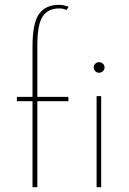

<svg xmlns="http://www.w3.org/2000/svg" viewBox="-20 -777 534 797"><path d="M115 0V-357H50V-375H115V-585Q115 -682 142.5 -719.5Q170 -757 225 -757Q243 -757 265 -749L256 -735Q251 -738 243.5 -740Q236 -742 226 -742Q179 -742 157 -708.5Q135 -675 135 -589V-375H264V-357H135V0ZM369 -497Q369 -506 375.5 -512.5Q382 -519 391 -519Q400 -519 407 -512.5Q414 -506 414 -497Q414 -488 407 -481.5Q400 -475 391 -475Q382 -475 375.5 -481.5Q369 -488 369 -497ZM381 -378H400V0H381Z"/></svg>

Font: Synthetic Thin
Style: Regular
Weight: 100
Designer: Santiago Orozco
Foundry: Typemade
Version: Version 2.000; ttfautohint (v1.8.4.7-5d5b)